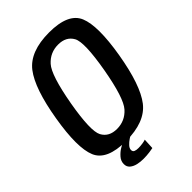

<svg xmlns="http://www.w3.org/2000/svg" viewBox="-240 -773 1001 1001"><g transform="rotate(-45 260.5 -273.0)"><path d="M205 4.5Q64 4.5 31.5 -72.8Q-1 -150 30.5 -337.5Q62 -526 121.2 -603Q180.5 -680 321.5 -680Q462.5 -680 495 -602.2Q527.5 -524.5 496 -337.5Q464 -148.5 404.8 -72Q345.5 4.5 205 4.5ZM216.5 -73.5Q275.5 -73.5 315.2 -117.8Q355 -162 386 -337.5Q417 -514.5 392.8 -558.2Q368.5 -602 310 -602Q251 -602 211.5 -558.2Q172 -514.5 140.5 -337.5Q110 -162 134 -117.8Q158 -73.5 216.5 -73.5ZM203 134.5Q181.5 134.5 160.5 129.8Q139.5 125 125.5 113.2Q111.5 101.5 111.5 81Q111.5 58.5 127.5 40.5Q143.5 22.5 161.5 11.8Q179.5 1 185 0H241.5Q238.5 1.5 225.8 10Q213 18.5 201.5 30.8Q190 43 190 55.5Q190 67.5 199.5 71.8Q209 76 225 76Q240 76 256.2 73.5Q272.5 71 279 68L276 127Q271 128.5 249 131.5Q227 134.5 203 134.5Z"/></g></svg>

Font: Anybody Medium
Style: Italic
Weight: 500
Italic angle: -10°
Designer: Tyler Finck
Foundry: Etcetera Type Company
Version: Version 1.010; ttfautohint (v1.8.3) -l 8 -r 50 -G 200 -x 14 